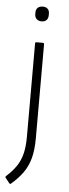

<svg xmlns="http://www.w3.org/2000/svg" viewBox="-60 -679 322 894"><g transform="rotate(5 101.5 -232.0)"><path d="M26 185Q22 187 19 183L0 159Q-2 157 -1.5 155Q-1 153 1 151Q29 126 47 100Q65 74 73.5 40.5Q82 7 82 -39V-476Q82 -479 83.5 -480.5Q85 -482 87 -482H118Q121 -482 122.5 -480.5Q124 -479 124 -476V-37Q124 17 114 55.5Q104 94 82.5 124.5Q61 155 26 185ZM103 -581Q88 -581 79.5 -589.5Q71 -598 71 -612V-620Q71 -634 79.5 -642Q88 -650 103 -650Q118 -650 126 -642Q134 -634 134 -620V-612Q134 -598 126 -589.5Q118 -581 103 -581Z"/></g></svg>

Font: Sofia Sans Semi Condensed ExtraLight
Style: Regular
Weight: 250
Version: Version 4.100